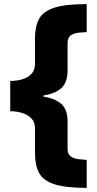

<svg xmlns="http://www.w3.org/2000/svg" viewBox="-20 -744 473 932"><path d="M400.9 168Q298.3 168 244.1 150.4Q189.9 132.8 169.9 95.7Q149.9 58.6 149.9 0V-121.1Q149.9 -151.4 132.3 -169.4Q114.7 -187.5 87.4 -195.8Q60.1 -204.1 29.8 -204.1V-351.1Q61 -351.1 88.4 -359.1Q115.7 -367.2 132.8 -385.5Q149.9 -403.8 149.9 -434.1V-558.1Q149.9 -615.2 169.4 -651.9Q189 -688.5 242.9 -706.3Q296.9 -724.1 400.9 -724.1V-587.9Q380.9 -587.4 359.4 -585Q337.9 -582.5 323 -571.8Q308.1 -561 308.1 -536.1V-403.8Q308.1 -343.3 277.3 -315.9Q246.6 -288.6 190.9 -280.8V-274.9Q248 -266.1 278.1 -239Q308.1 -211.9 308.1 -154.8V-20Q308.1 4.4 323.2 15.1Q338.4 25.9 359.9 28.6Q381.3 31.2 400.9 32.2Z"/></svg>

Font: Open Sans ExtraBold
Style: Regular
Weight: 800
Designer: Monotype Design Team
Foundry: Monotype Imaging Inc.
Version: Version 3.003; ttfautohint (v1.8.4)